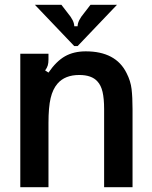

<svg xmlns="http://www.w3.org/2000/svg" viewBox="-20 -784 635 804"><path d="M65 0V-559H183V-535Q183 -520 180 -510Q177 -500 169 -489L183 -480Q216 -528 252.5 -548.5Q289 -569 339 -569Q465 -569 510 -478Q527 -445 531 -411Q535 -377 535 -327V0H416V-327Q416 -371 409.5 -399Q403 -427 388 -443Q364 -470 312 -470Q252 -470 221 -434Q201 -411 192 -373Q183 -335 183 -269V0ZM291 -591 126 -764H237L264 -729Q291 -697 291 -674H305Q305 -697 332 -729L359 -764H470L305 -591Z"/></svg>

Font: Open Sauce Sans SemiBold
Style: Regular
Weight: 600
Designer: Alfredo Marco Pradil
Foundry: Creative Sauce Fz LLC
Version: Version 1.477